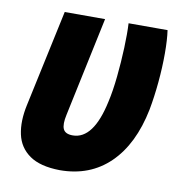

<svg xmlns="http://www.w3.org/2000/svg" viewBox="-68 -612 642 684"><g transform="rotate(10 253.0 -270.0)"><path d="M192 9Q121 8 82.5 -19Q44 -46 34 -92.5Q24 -139 37 -199L112 -549H258L182 -190Q174 -154 181.5 -137.5Q189 -121 216 -121Q291 -121 321 -262Q330 -301 335.5 -354.5Q341 -408 343 -460Q345 -512 343 -549H484Q489 -515 489 -465Q489 -415 484 -361Q479 -307 470 -259Q444 -130 372.5 -60.5Q301 9 192 9Z"/></g></svg>

Font: Noto Sans Condensed ExtraBold
Style: Italic
Weight: 800
Width: 3
Italic angle: -12°
Designer: Monotype Design Team
Foundry: Monotype Imaging Inc.
Version: Version 2.013; ttfautohint (v1.8.4.7-5d5b)